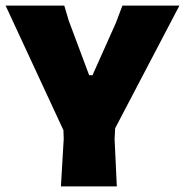

<svg xmlns="http://www.w3.org/2000/svg" viewBox="-20 -667 662 687"><path d="M622 -647 392 -208 390 -170 398 0H198L208 -170L207 -201L0 -647H210L226 -593L299 -398H311L395 -586L418 -647Z"/></svg>

Font: Alegreya Sans Black
Style: Regular
Weight: 900
Designer: Juan Pablo del Peral
Foundry: Huerta Tipografica
Version: Version 2.007